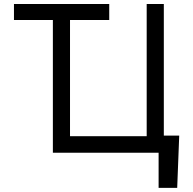

<svg xmlns="http://www.w3.org/2000/svg" viewBox="-20 -747 942 939"><path d="M514.2 -727.3V-649.1H322.4V-81H697.4V-727.3H781.2V-83.8H856.5L846.6 171.9H755.7V0H238.6V-649.1H48.3V-727.3Z"/></svg>

Font: Inter UI
Style: Regular
Weight: 400
Designer: Rasmus Andersson
Foundry: rsms
Version: 3.2;8d6f07862